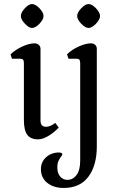

<svg xmlns="http://www.w3.org/2000/svg" viewBox="-20 -675 585 948"><path d="M83 -596Q83 -613 102.5 -634Q122 -655 138 -655Q155 -655 175 -634Q195 -613 195 -596Q195 -579 175 -558Q155 -537 138 -537Q123 -537 103 -558Q83 -579 83 -596ZM361 -596Q361 -613 381 -634Q401 -655 417 -655Q434 -655 454 -634Q474 -613 474 -596Q474 -579 454 -558Q434 -537 417 -537Q401 -537 381 -558Q361 -579 361 -596ZM98 -83V-363Q98 -375 94 -380Q90 -385 80 -385H39L32 -407Q58 -431 91.5 -446Q125 -461 150 -461Q163 -461 171.5 -453.5Q180 -446 180 -434V-80Q180 -49 207 -49Q228 -49 253 -68L270 -45Q245 -19 217.5 -3Q190 13 168 13Q131 13 114.5 -9.5Q98 -32 98 -83ZM182 160Q182 125 207.5 101.5Q233 78 271 78Q288 78 288 88Q288 90 281 99Q274 108 268.5 120.5Q263 133 263 152Q263 180 277 196.5Q291 213 313 213Q340 213 358 189Q376 165 376 118V-363Q376 -375 372 -380Q368 -385 358 -385H318L311 -407Q336 -431 370 -446Q404 -461 429 -461Q442 -461 450 -453.5Q458 -446 458 -434V48Q458 142 416.5 197.5Q375 253 294 253Q245 253 213.5 228Q182 203 182 160Z"/></svg>

Font: Kurale
Style: Regular
Weight: 400
Designer: Eduardo Rodriguez Tunni
Foundry: Eduardo Rodriguez Tunni
Version: Version 2.000